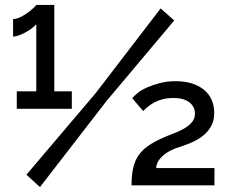

<svg xmlns="http://www.w3.org/2000/svg" viewBox="-20 -751 927 778"><path d="M513 0Q513 -40 519.5 -69.5Q526 -99 541 -121Q556 -143 580.5 -160Q605 -177 639 -192Q661 -202 684 -210.5Q707 -219 726 -230Q745 -241 757.5 -255.5Q770 -270 770 -291Q770 -319 747 -336.5Q724 -354 682 -354Q660 -354 641.5 -349.5Q623 -345 607.5 -337Q592 -329 580.5 -319.5Q569 -310 560 -301L516 -353Q523 -362 537.5 -374Q552 -386 574.5 -396Q597 -406 626.5 -414Q656 -422 691 -422Q730 -422 759 -412.5Q788 -403 808 -386Q828 -369 838 -345.5Q848 -322 848 -293Q848 -261 834.5 -238Q821 -215 801.5 -200Q782 -185 759.5 -175Q737 -165 718 -159Q691 -151 671.5 -141Q652 -131 639 -119Q626 -107 619.5 -94.5Q613 -82 613 -70H849V0ZM271 -381V-310H48V-381H127V-653Q122 -647 111 -638Q100 -629 86.5 -621.5Q73 -614 59 -608.5Q45 -603 33 -603V-674Q48 -674 64.5 -682.5Q81 -691 95 -701.5Q109 -712 118 -721Q127 -730 127 -731H200V-381ZM87 -43 368 -374 631 -717 686 -668 411 -341 142 7Z"/></svg>

Font: Rising Sun SemiBold
Style: Regular
Weight: 600
Designer: Matt McInerney, Pablo Impallari, Rodrigo Fuenzalida (Raleway font), Stephen Hutchings (Greek), Cristiano Sobral (main ch
Foundry: The Rising Sun Project Authors
Version: Version 4.327; ttfautohint (v1.8.4.7-5d5b-dirty)